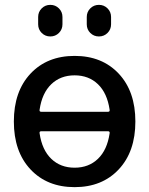

<svg xmlns="http://www.w3.org/2000/svg" viewBox="-20 -760 614 790"><path d="M337 -690Q337 -711 351.5 -725.5Q366 -740 387 -740Q408 -740 422.5 -725.5Q437 -711 437 -690V-660Q437 -639 422.5 -624.5Q408 -610 387 -610Q366 -610 351.5 -624.5Q337 -639 337 -660ZM137 -690Q137 -711 151.5 -725.5Q166 -740 187 -740Q208 -740 222.5 -725.5Q237 -711 237 -690V-660Q237 -639 222.5 -624.5Q208 -610 187 -610Q166 -610 151.5 -624.5Q137 -639 137 -660ZM150 -220Q141 -220 143 -211Q153 -143 191 -106.5Q229 -70 287 -70Q345 -70 383 -106.5Q421 -143 431 -211Q433 -220 424 -220ZM143 -309Q141 -300 150 -300H424Q433 -300 431 -309Q421 -377 383 -413.5Q345 -450 287 -450Q229 -450 191 -413.5Q153 -377 143 -309ZM468.5 -63Q400 10 287 10Q174 10 105.5 -63Q37 -136 37 -260Q37 -384 105.5 -457Q174 -530 287 -530Q400 -530 468.5 -457Q537 -384 537 -260Q537 -136 468.5 -63Z"/></svg>

Font: Rounded Mplus 1c Medium
Style: Regular
Weight: 500
Version: Version 1.059.20150529